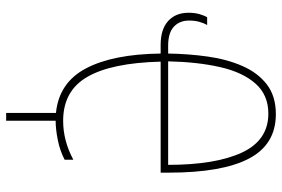

<svg xmlns="http://www.w3.org/2000/svg" viewBox="-170 -594 939 640"><g transform="rotate(90 300.0 -274.5)"><path d="M130 -340Q78 -340 50.5 -365Q23 -390 23 -433Q23 -453 27.5 -469Q32 -485 38 -495H64Q57 -483 53 -468Q49 -453 49 -435Q49 -403 69.5 -384Q90 -365 133 -365H159Q160 -433 169 -497Q178 -561 200.5 -612.5Q223 -664 262 -694Q301 -724 361 -724Q462 -724 509 -634.5Q556 -545 556 -367V-340H186Q190 -177 236.5 -96Q283 -15 383 -15Q450 -15 513 -49V-20Q482 -4 446.5 3Q411 10 383 10V175H357V9Q256 -1 208.5 -91Q161 -181 159 -340ZM530 -365Q530 -523 489 -611Q448 -699 359 -699Q297 -699 259 -656Q221 -613 204 -537.5Q187 -462 185 -365Z"/></g></svg>

Font: Noto Sans Mono Thin
Style: Regular
Weight: 100
Designer: Monotype Design Team
Foundry: Monotype Imaging Inc.
Version: Version 2.014